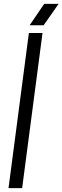

<svg xmlns="http://www.w3.org/2000/svg" viewBox="-20 -970 322 990"><path d="M23.9 0 128.9 -799.8H199.2L94.2 0ZM208 -950.2H282.2L205.1 -839.8H132.8Z"/></svg>

Font: Cooper Hewitt
Style: Book Italic
Weight: 706
Designer: Village Type and Design LLC
Foundry: Cooper Hewitt Smithsonian Design Museum
Version: 1.000